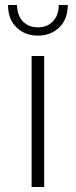

<svg xmlns="http://www.w3.org/2000/svg" viewBox="-20 -745 301 765"><path d="M106 0V-522H156V0ZM131 -603Q80 -603 46 -635.5Q12 -668 12 -725H48Q48 -684 71 -660Q94 -636 131 -636Q168 -636 191 -660Q214 -684 214 -725H250Q250 -668 216 -635.5Q182 -603 131 -603Z"/></svg>

Font: Montserrat Light
Style: Regular
Weight: 300
Designer: Julieta Ulanovsky
Foundry: Julieta Ulanovsky
Version: Version 9.000; ttfautohint (v1.8.4.7-5d5b)